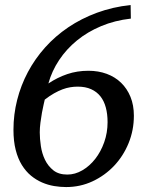

<svg xmlns="http://www.w3.org/2000/svg" viewBox="-20 -737 596 773"><path d="M413.1 -245.1Q413.1 -277.8 406 -304.2Q398.9 -330.6 384.3 -349.1Q369.6 -367.7 346.9 -377.9Q324.2 -388.2 293 -388.2Q277.8 -388.2 262.7 -385.7Q247.6 -383.3 231.4 -377.2Q215.3 -371.1 197.5 -361.1Q179.7 -351.1 160.2 -335.9Q159.2 -331.1 155.8 -316.7Q152.3 -302.2 148.9 -283.2Q145.5 -264.2 142.8 -243.2Q140.1 -222.2 140.1 -204.1Q140.1 -178.7 144.5 -148.9Q148.9 -119.1 161.1 -93.8Q173.3 -68.4 194.8 -51.3Q216.3 -34.2 251 -34.2Q282.2 -34.2 311.5 -51.3Q340.8 -68.4 363.5 -97.4Q386.2 -126.5 399.7 -164.8Q413.1 -203.1 413.1 -245.1ZM519 -271Q519 -212.9 497.8 -160.9Q476.6 -108.9 439.5 -69.6Q402.3 -30.3 352.8 -7.1Q303.2 16.1 246.1 16.1Q222.7 16.1 197.8 12Q172.9 7.8 149.2 -2.4Q125.5 -12.7 104.7 -29.8Q84 -46.9 68.1 -72.5Q52.2 -98.1 43.2 -133.3Q34.2 -168.5 34.2 -214.8Q34.2 -275.9 49.1 -334.7Q64 -393.6 92.3 -446.8Q120.6 -500 161.6 -545.9Q202.6 -591.8 255.1 -627.2Q307.6 -662.6 370.6 -685.8Q433.6 -709 505.9 -716.8L506.8 -662.1Q441.9 -654.8 387.2 -631.8Q332.5 -608.9 290 -574.2Q247.6 -539.6 218 -495.1Q188.5 -450.7 174.8 -400.9Q211.4 -425.3 251 -438.7Q290.5 -452.1 335.9 -452.1Q376 -452.1 409.7 -439.7Q443.4 -427.2 467.5 -403.8Q491.7 -380.4 505.4 -346.9Q519 -313.5 519 -271Z"/></svg>

Font: Charis SIL
Style: Italic
Weight: 400
Italic angle: -11°
Foundry: SIL International
Version: Version 4.112